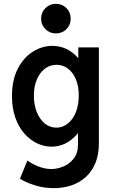

<svg xmlns="http://www.w3.org/2000/svg" viewBox="-20 -768 602 1001"><path d="M260.7 212.9Q207.5 212.9 159.7 197.5Q111.8 182.1 84 163.6L123 68.8Q147.5 87.4 181.6 100.3Q215.8 113.3 248 113.3Q277.3 113.3 309.6 100.3Q341.8 87.4 364.3 58.8Q386.7 30.3 386.7 -16.1V-77.1H372.6L392.1 -124.5V-409.7L362.8 -461.4H388.2V-521H495.6V-22Q495.6 38.1 477.3 82.3Q459 126.5 426.5 155.5Q394 184.6 351.6 198.7Q309.1 212.9 260.7 212.9ZM248 -3.4Q210 -3.4 173.3 -20.8Q136.7 -38.1 107.2 -71.5Q77.6 -105 60.1 -154.1Q42.5 -203.1 42.5 -266.6Q42.5 -351.6 73 -410.2Q103.5 -468.8 151.6 -498.8Q199.7 -528.8 252.4 -528.8Q310.1 -528.8 355 -495.4Q399.9 -461.9 425 -403.8Q450.2 -345.7 450.2 -271.5Q450.2 -195.8 423.6 -135.3Q397 -74.7 351.1 -39.1Q305.2 -3.4 248 -3.4ZM273.4 -102.5Q307.1 -102.5 333.7 -124Q360.4 -145.5 375.5 -183.1Q390.6 -220.7 390.6 -270Q390.6 -318.8 375.5 -354.7Q360.4 -390.6 334.2 -410.4Q308.1 -430.2 274.9 -430.2Q240.7 -430.2 214.1 -409.9Q187.5 -389.6 172.1 -353.5Q156.7 -317.4 156.7 -268.6Q156.7 -220.7 171.9 -183.3Q187 -146 213.4 -124.3Q239.7 -102.5 273.4 -102.5ZM271.5 -593.8Q239.3 -593.8 216.8 -616Q194.3 -638.2 194.3 -670.9Q194.3 -703.6 216.8 -725.8Q239.3 -748 271.5 -748Q304.2 -748 326.4 -725.8Q348.6 -703.6 348.6 -670.9Q348.6 -638.2 326.4 -616Q304.2 -593.8 271.5 -593.8Z"/></svg>

Font: Reddit Mono SemiBold
Style: Regular
Weight: 600
Monospace: yes
Designer: Stephen Hutchings
Foundry: Reddit
Version: Version 1.014